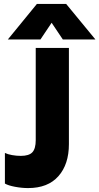

<svg xmlns="http://www.w3.org/2000/svg" viewBox="-20 -943 506 978"><path d="M168 -923H317L466 -742H300L243 -827L186 -742H20ZM5 -8V-164Q19 -157 41.5 -153Q64 -149 86 -149Q128 -149 145 -167.5Q162 -186 162 -229V-699H331V-209Q331 -106 277.5 -45.5Q224 15 123 15Q91 15 56.5 8.5Q22 2 5 -8Z"/></svg>

Font: Readiness
Style: Bold
Weight: 700
Designer: Katatrad Team
Foundry: CadsonDemak
Version: Version 1.00;January 16, 2020;FontCreator 12.0.0.2550 64-bit